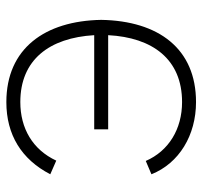

<svg xmlns="http://www.w3.org/2000/svg" viewBox="-36 -582 634 601"><g transform="rotate(90 280.5 -281.0)"><path d="M299 -28.1C166.7 -28.1 97.9 -118.8 89.6 -259.4H384.4V-303.1H89.6C96.9 -441.7 164.6 -534.4 299 -534.4C383.3 -534.4 452.1 -492.7 483.3 -420.8L525 -438.5C490.6 -525 403.1 -578.1 299 -578.1C132.3 -578.1 44.8 -461.5 41.7 -281.2C44.8 -105.2 131.2 15.6 299 15.6C401 15.6 478.1 -31.3 525 -121.9L482.3 -140.6C447.9 -66.7 381.2 -28.1 299 -28.1Z"/></g></svg>

Font: Manrope3 Thin
Style: Regular
Weight: 100
Width: 4
Designer: Mikhail Sharanda
Foundry: Mikhail Sharanda
Version: Version 3.000;PS 003.000;hotconv 1.0.88;makeotf.lib2.5.64775